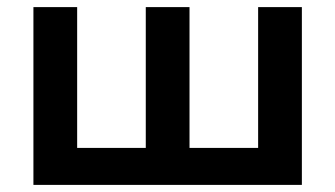

<svg xmlns="http://www.w3.org/2000/svg" viewBox="-20 -520 942 540"><path d="M74 0V-500H197V-104H390V-500H513V-104H706V-500H829V0Z"/></svg>

Font: Geologica Roman Medium
Style: Regular
Weight: 500
Designer: Sindre Bremnes, Frode Helland
Foundry: Monokrom Skriftforlag AS
Version: Version 1.010;gftools[0.9.28]